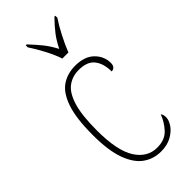

<svg xmlns="http://www.w3.org/2000/svg" viewBox="-247 -814 872 872"><g transform="rotate(-45 188.5 -378.0)"><path d="M220 10Q172 10 134.5 -16.5Q97 -43 75 -102.5Q53 -162 53 -263Q53 -370 74 -431Q95 -492 132 -517Q169 -542 219 -542Q279 -542 311 -510.5Q343 -479 343 -436Q343 -420 335.5 -413Q328 -406 318 -406Q318 -457 294.5 -487Q271 -517 217 -517Q176 -517 145.5 -494.5Q115 -472 98 -417Q81 -362 81 -264Q81 -134 119 -74.5Q157 -15 220 -15Q270 -15 297.5 -45Q325 -75 338 -111Q346 -102 346 -84Q346 -66 331.5 -44Q317 -22 288.5 -6Q260 10 220 10ZM201 -606Q190 -640 167.5 -682.5Q145 -725 126 -753V-766H132Q162 -734 182.5 -708.5Q203 -683 222 -647Q240 -683 259.5 -708.5Q279 -734 310 -766H316V-753Q297 -725 275 -682.5Q253 -640 240 -606Z"/></g></svg>

Font: Noto Serif Ethiopic Condensed Thin
Style: Regular
Weight: 100
Width: 3
Designer: Monotype Design Team
Foundry: Monotype Imaging Inc.
Version: Version 2.102; ttfautohint (v1.8.4.7-5d5b)